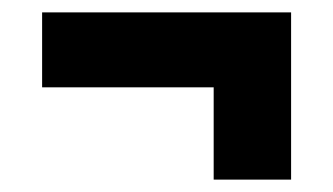

<svg xmlns="http://www.w3.org/2000/svg" viewBox="-20 -404 538 310"><path d="M48 -263V-384H450V-263ZM325 -114V-334H450V-114Z"/></svg>

Font: Bricolage Grotesque 72pt
Style: Bold
Weight: 700
Designer: Mathieu Triay
Foundry: Atelier Triay
Version: Version 1.001;gftools[0.9.33.dev8+g029e19f]